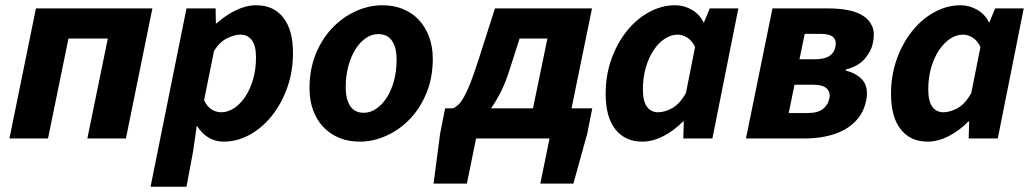

<svg xmlns="http://www.w3.org/2000/svg" viewBox="-20 -528 3938 732"><path d="M16 0 117 -496H561L460 0H313L391 -381H241L163 0Z M716 50 691 184H554L691 -496H802L803 -439H806Q840 -470 879.5 -489Q919 -508 957 -508Q1023 -508 1060 -461Q1097 -414 1097 -326Q1097 -255 1075 -193.5Q1053 -132 1016 -86Q979 -40 931.5 -14Q884 12 833 12Q801 12 775 -3.5Q749 -19 732 -47H730ZM898 -396Q875 -396 846.5 -382.5Q818 -369 796 -334L758 -146Q769 -122 786.5 -111Q804 -100 823 -100Q849 -100 873 -116Q897 -132 915.5 -160Q934 -188 945 -226Q956 -264 956 -309Q956 -354 940 -375Q924 -396 898 -396Z M1352 12Q1308 12 1273 -2.5Q1238 -17 1212.5 -44Q1187 -71 1173.5 -108.5Q1160 -146 1160 -192Q1160 -264 1184 -322.5Q1208 -381 1247.5 -422Q1287 -463 1337 -485.5Q1387 -508 1438 -508Q1481 -508 1516.5 -493.5Q1552 -479 1577 -452Q1602 -425 1616 -387.5Q1630 -350 1630 -304Q1630 -232 1606 -173.5Q1582 -115 1542.5 -74Q1503 -33 1453 -10.5Q1403 12 1352 12ZM1422 -398Q1397 -398 1374.5 -382.5Q1352 -367 1335 -340Q1318 -313 1308 -275.5Q1298 -238 1298 -195Q1298 -150 1315 -124Q1332 -98 1367 -98Q1392 -98 1414.5 -113.5Q1437 -129 1454.5 -156Q1472 -183 1482 -220Q1492 -257 1492 -301Q1492 -347 1474.5 -372.5Q1457 -398 1422 -398Z M1795 0 1760 172H1633L1658 -19L1677 -115H1708Q1718 -120 1728 -129.5Q1738 -139 1749.5 -159.5Q1761 -180 1774 -213Q1787 -246 1804 -299L1867 -496H2237L2159 -115H2238L2219 -19L2166 172H2040L2075 0ZM1924 -266Q1909 -217 1890.5 -180Q1872 -143 1852 -115H2012L2067 -381H1961Z M2289 -170Q2289 -241 2311 -302.5Q2333 -364 2370 -410Q2407 -456 2455 -482Q2503 -508 2554 -508Q2588 -508 2618 -490.5Q2648 -473 2662 -443H2664L2686 -496H2795L2696 0H2585L2587 -65H2584Q2550 -30 2509 -9Q2468 12 2429 12Q2363 12 2326 -35Q2289 -82 2289 -170ZM2489 -100Q2514 -100 2542.5 -115.5Q2571 -131 2595 -173L2630 -349Q2618 -374 2599.5 -385Q2581 -396 2564 -396Q2538 -396 2514 -380Q2490 -364 2471.5 -336Q2453 -308 2442 -270Q2431 -232 2431 -187Q2431 -142 2446.5 -121Q2462 -100 2489 -100Z M2824 0 2925 -496H3136Q3178 -496 3212.5 -489.5Q3247 -483 3271 -467.5Q3295 -452 3305.5 -427Q3316 -402 3308 -365Q3302 -333 3277 -304Q3252 -275 3205 -263L3204 -259Q3248 -248 3270 -221Q3292 -194 3282 -143Q3274 -105 3252 -77.5Q3230 -50 3198.5 -33Q3167 -16 3128 -8Q3089 0 3047 0ZM3028 -302H3086Q3123 -302 3142 -314.5Q3161 -327 3165 -350Q3170 -373 3157 -386Q3144 -399 3107 -399H3048ZM2987 -97H3058Q3098 -97 3117.5 -112.5Q3137 -128 3142 -153Q3147 -175 3132.5 -190Q3118 -205 3079 -205H3009Z M3377 -170Q3377 -241 3399 -302.5Q3421 -364 3458 -410Q3495 -456 3543 -482Q3591 -508 3642 -508Q3676 -508 3706 -490.5Q3736 -473 3750 -443H3752L3774 -496H3883L3784 0H3673L3675 -65H3672Q3638 -30 3597 -9Q3556 12 3517 12Q3451 12 3414 -35Q3377 -82 3377 -170ZM3577 -100Q3602 -100 3630.5 -115.5Q3659 -131 3683 -173L3718 -349Q3706 -374 3687.5 -385Q3669 -396 3652 -396Q3626 -396 3602 -380Q3578 -364 3559.5 -336Q3541 -308 3530 -270Q3519 -232 3519 -187Q3519 -142 3534.5 -121Q3550 -100 3577 -100Z"/></svg>

Font: mr_Source Sans Pro
Style: Bold Italic
Weight: 700
Italic angle: -11°
Designer: Paul D. Hunt
Foundry: Adobe Systems Incorporated
Version: Version 1.036;July 10, 2024;FontCreator 11.5.0.2430 64-bit